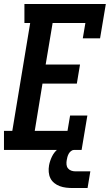

<svg xmlns="http://www.w3.org/2000/svg" viewBox="-31 -755 553 967"><path d="M-11 0V-96H31L121 -639H92V-735H502L473 -562H386L399 -639H234L199 -430H372L356 -334H183L144 -96H309L322 -173H409L380 0ZM335 192Q318 192 301.5 190Q285 188 270 182.5Q255 177 242.5 167Q230 157 223 143Q216 129 214.5 112Q213 95 216 78Q220 56 230.5 34Q241 12 259.5 -3.5Q278 -19 301.5 -26Q325 -33 347 -33L342 0Q334 0 326.5 6Q319 12 315 19.5Q311 27 308.5 35.5Q306 44 305 52Q303 63 304 74Q305 85 311.5 93Q318 101 328 104.5Q338 108 349 108H424L410 192Z"/></svg>

Font: Iosevka Slab Oblique
Style: Bold
Weight: 700
Italic angle: -9°
Monospace: yes
Designer: Belleve Invis
Foundry: Belleve Invis
Version: Version 11.1.1; ttfautohint (v1.8.3)